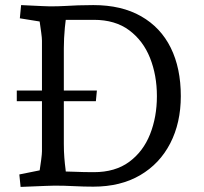

<svg xmlns="http://www.w3.org/2000/svg" viewBox="-20 -730 801 755"><path d="M61 5 56 -44 170 -67 130 -22Q132 -34 135.5 -56.5Q139 -79 142 -102Q145 -125 145 -135V-570Q145 -581 142 -602.5Q139 -624 136 -645Q133 -666 131 -674L170 -640L58 -658L63 -710Q82 -709 104.5 -708Q127 -707 147.5 -706Q168 -705 177 -705Q210 -705 235.5 -706.5Q261 -708 287 -709Q313 -710 347 -710Q458 -710 535 -666Q612 -622 651.5 -542Q691 -462 691 -352Q691 -247 649.5 -166.5Q608 -86 531 -41Q454 4 347 4Q310 4 271.5 2Q233 0 195 0Q183 0 160 1Q137 2 110.5 3Q84 4 61 5ZM240 -36 224 -56Q244 -56 275.5 -54.5Q307 -53 349 -53Q433 -53 488 -93.5Q543 -134 570 -202Q597 -270 597 -352Q597 -434 570 -502Q543 -570 488 -611Q433 -652 349 -652Q306 -652 274.5 -652Q243 -652 225 -652L243 -678Q241 -671 239 -656Q237 -641 235 -621Q233 -601 232 -579.5Q231 -558 231 -540V-165Q231 -135 233 -110Q235 -85 237.5 -66.5Q240 -48 240 -36ZM46 -332V-374H361L357 -332Z"/></svg>

Font: Andada Pro
Style: Regular
Weight: 400
Designer: Carolina Giovagnoli
Foundry: Huerta Tipografica
Version: Version 3.003